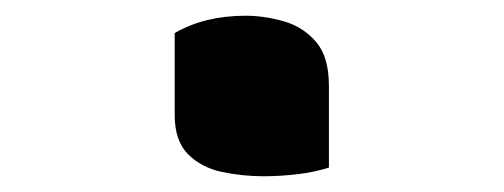

<svg xmlns="http://www.w3.org/2000/svg" viewBox="-20 -423 640 244"><path d="M398 -210Q379 -204 357 -201.5Q335 -199 315 -199Q288 -199 262 -204.5Q236 -210 219 -227Q202 -244 202 -277V-381Q240 -403 292 -403Q316 -403 340.5 -396Q365 -389 381.5 -370Q398 -351 398 -314Z"/></svg>

Font: Recursive Mn Csl St
Style: Bold
Weight: 700
Monospace: yes
Version: Version 1.079;hotconv 1.0.112;makeotfexe 2.5.65598; ttfautoh